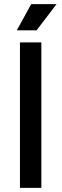

<svg xmlns="http://www.w3.org/2000/svg" viewBox="-20 -904 296 924"><path d="M76 0H179V-700H76ZM61 -758H156L252 -884H130Z"/></svg>

Font: Meta Space Medium
Style: Regular
Weight: 500
Designer: Meta Pool / Florian Karsten
Foundry: Meta Pool / Florian Karsten
Version: Version 2.000;Glyphs 3.1.1 (3137)